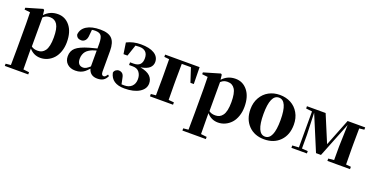

<svg xmlns="http://www.w3.org/2000/svg" viewBox="-31 -1332 4553 2360"><g transform="rotate(20 2245.5 -152.0)"><path d="M254.9 -551.8 262.2 -487.8Q330.1 -563 434.1 -563Q529.3 -563 591.1 -486.6Q652.8 -410.2 652.8 -275.9Q652.8 -209.5 633.5 -153.6Q614.3 -97.7 581.1 -60.8Q547.9 -23.9 503.7 -3.4Q459.5 17.1 410.2 17.1Q322.3 17.1 263.2 -51.8V6.8Q263.2 64.9 265.1 221.2L341.8 230V258.8H35.2V230L102.1 223.1Q104 64.9 104 6.8V-319.8Q104 -395 101.1 -466.8L26.9 -475.1V-499L241.2 -562ZM266.1 -459V-79.1Q296.9 -54.2 349.1 -54.2Q379.9 -54.2 403.1 -65.4Q426.3 -76.7 444.6 -101.6Q462.9 -126.5 472.4 -170.2Q481.9 -213.9 481.9 -274.9Q481.9 -392.6 449.7 -443.4Q417.5 -494.1 355 -494.1Q330.1 -494.1 309.6 -487.1Q289.1 -480 266.1 -459Z M1264.2 -75.2 1281.2 -61Q1262.7 -20 1232.7 -1.5Q1202.6 17.1 1154.3 17.1Q1060.5 17.1 1036.1 -69.8Q1007.8 -38.6 986.8 -21.5Q965.8 -4.4 935.8 6.3Q905.8 17.1 867.2 17.1Q801.8 17.1 761.5 -19.8Q721.2 -56.6 721.2 -119.1Q721.2 -188 767.8 -229.7Q814.5 -271.5 934.1 -306.2Q978 -318.4 1032.2 -332V-393.1Q1032.2 -470.7 1010.7 -499.3Q989.3 -527.8 932.1 -527.8Q910.2 -527.8 890.1 -523.9L883.3 -453.1Q881.3 -405.3 860.4 -381.6Q839.4 -357.9 808.1 -357.9Q780.8 -357.9 762.9 -371.1Q745.1 -384.3 739.3 -409.2Q745.1 -481 810.1 -522Q875 -563 989.3 -563Q1095.2 -563 1141.6 -514.6Q1188 -466.3 1188 -356.9V-87.9Q1188 -37.1 1219.2 -37.1Q1231 -37.1 1240.5 -45.2Q1250 -53.2 1264.2 -75.2ZM1032.2 -97.2V-305.2Q1003.9 -297.9 981.9 -289.3Q960 -280.8 938 -267.1Q916 -253.4 901.9 -236.3Q887.7 -219.2 878.9 -194.6Q870.1 -169.9 870.1 -139.2Q870.1 -95.2 889.6 -73Q909.2 -50.8 945.3 -50.8Q965.3 -50.8 984.6 -61.3Q1003.9 -71.8 1032.2 -97.2Z M1356.9 -376 1335 -521Q1417 -563 1518.6 -563Q1631.8 -563 1693.8 -525.1Q1755.9 -487.3 1756.8 -418.9Q1756.8 -371.1 1721.9 -339.8Q1687 -308.6 1607.9 -294.9Q1699.2 -277.3 1738 -239Q1776.9 -200.7 1776.9 -145Q1776.9 -73.2 1704.6 -28.1Q1632.3 17.1 1509.8 17.1Q1340.3 17.1 1311.5 -117.2Q1315.4 -141.1 1334.7 -155Q1354 -168.9 1375 -168Q1401.9 -167 1419.9 -151.1Q1438 -135.3 1444.8 -96.2L1460.9 -19Q1472.2 -18.1 1496.6 -18.1Q1558.1 -18.1 1593.5 -52.7Q1628.9 -87.4 1628.9 -147Q1628.9 -201.2 1600.8 -237.5Q1572.8 -273.9 1515.6 -273.9H1466.8V-309.1H1513.7Q1623 -309.1 1621.6 -418.9Q1621.1 -472.7 1592.5 -500.2Q1564 -527.8 1509.8 -527.8Q1481.9 -527.8 1459 -524.9L1408.7 -376Z M2190.4 -508.8H2070.8Q2068.8 -390.6 2068.8 -298.8V-237.8Q2068.8 -153.3 2070.8 -37.1L2141.6 -30.8V0H1839.8V-30.8L1904.8 -37.1Q1906.7 -153.3 1906.7 -237.8V-298.8Q1906.7 -391.6 1904.8 -509.8L1839.8 -516.1V-545.9H2290.5L2294.4 -326.2H2250.5Z M2578.1 -551.8 2585.4 -487.8Q2653.3 -563 2757.3 -563Q2852.5 -563 2914.3 -486.6Q2976.1 -410.2 2976.1 -275.9Q2976.1 -209.5 2956.8 -153.6Q2937.5 -97.7 2904.3 -60.8Q2871.1 -23.9 2826.9 -3.4Q2782.7 17.1 2733.4 17.1Q2645.5 17.1 2586.4 -51.8V6.8Q2586.4 64.9 2588.4 221.2L2665 230V258.8H2358.4V230L2425.3 223.1Q2427.2 64.9 2427.2 6.8V-319.8Q2427.2 -395 2424.3 -466.8L2350.1 -475.1V-499L2564.5 -562ZM2589.4 -459V-79.1Q2620.1 -54.2 2672.4 -54.2Q2703.1 -54.2 2726.3 -65.4Q2749.5 -76.7 2767.8 -101.6Q2786.1 -126.5 2795.7 -170.2Q2805.2 -213.9 2805.2 -274.9Q2805.2 -392.6 2772.9 -443.4Q2740.7 -494.1 2678.2 -494.1Q2653.3 -494.1 2632.8 -487.1Q2612.3 -480 2589.4 -459Z M3054.2 -275.9Q3054.2 -361.8 3092.3 -428Q3130.4 -494.1 3194.1 -528.6Q3257.8 -563 3336.9 -563Q3416.5 -563 3480.7 -529.1Q3544.9 -495.1 3583 -429.2Q3621.1 -363.3 3621.1 -275.9Q3621.1 -142.1 3543 -62.5Q3464.8 17.1 3336.9 17.1Q3209 17.1 3131.6 -63.5Q3054.2 -144 3054.2 -275.9ZM3336.9 -18.1Q3448.2 -18.1 3448.2 -273.9Q3448.2 -527.8 3336.9 -527.8Q3225.1 -527.8 3225.1 -273.9Q3225.1 -18.1 3336.9 -18.1Z M4456.5 -516.1 4391.6 -508.8Q4389.6 -392.6 4389.6 -308.1V-237.8Q4389.6 -153.3 4391.6 -37.1L4456.5 -30.8V0H4160.6V-30.8L4234.9 -38.1V-215.8L4243.7 -500L4061.5 -42H3996.6L3804.7 -502L3814.9 -217.8V-36.1L3892.6 -30.8V0H3689.9V-30.8L3774.9 -36.1V-506.8L3694.8 -516.1V-545.9H3939L4086.9 -191.9L4226.6 -545.9H4456.5Z"/></g></svg>

Font: Noto Serif JP Black
Style: Regular
Weight: 900
Designer: Ryoko NISHIZUKA  (kana & ideographs); Frank Grießhammer (Latin, Greek & Cyrillic); Wenlong ZHANG  (bopomofo); Sandoll Co
Foundry: Adobe Systems Incorporated
Version: Version 1.001;PS 1.001;hotconv 16.6.54;makeotf.lib2.5.65590